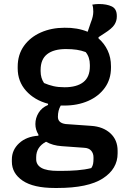

<svg xmlns="http://www.w3.org/2000/svg" viewBox="-20 -685 640 955"><path d="M301 -547Q365 -548 416 -527L432 -574Q444 -603 444 -627Q444 -637 443 -645.5Q442 -654 439 -662Q456 -665 472 -665Q511 -665 536 -653Q561 -641 561 -606V-602Q561 -581 549 -562Q537 -543 499 -519L470 -500V-494Q499 -469 515.5 -434Q532 -399 532 -356V-348Q532 -291 501.5 -248.5Q471 -206 418.5 -183Q366 -160 300 -160Q291 -160 282 -160Q268 -136 268 -104Q268 -73 307 -68L434 -59Q493 -55 529 -22Q565 11 565 65V78Q565 155 491.5 202.5Q418 250 265 250H253Q146 250 92.5 213.5Q39 177 39 119V108Q39 61 75 27.5Q111 -6 171 -10V-16Q156 -40 156 -68Q156 -98 172 -124Q188 -150 219 -163V-169Q151 -187 109.5 -233.5Q68 -280 68 -345V-353Q68 -413 99 -456.5Q130 -500 183 -523.5Q236 -547 301 -547ZM308 -441Q247 -441 214.5 -415.5Q182 -390 182 -337V-331Q182 -297 199 -272Q222 -262 246 -256.5Q270 -251 301 -251Q362 -251 394.5 -276.5Q427 -302 427 -355V-362Q427 -401 406 -426Q385 -434 361.5 -437.5Q338 -441 308 -441ZM269 165H284Q326 165 364 162Q402 159 434 151Q441 141 443 130Q445 119 445 106V97Q445 78 433.5 64.5Q422 51 398 50L287 42Q242 39 209 20Q160 46 160 97V107Q160 135 186 150Q212 165 269 165Z"/></svg>

Font: Recursive Mn Csl St SmB
Style: Regular
Weight: 600
Monospace: yes
Version: Version 1.079;hotconv 1.0.112;makeotfexe 2.5.65598; ttfautoh